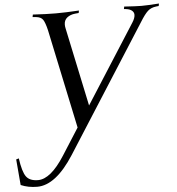

<svg xmlns="http://www.w3.org/2000/svg" viewBox="-116 -792 1058 1145"><g transform="rotate(-5 413.5 -219.5)"><path d="M762.7 -632.3 281.2 122.1Q171.9 293 60.5 293Q6.8 293 -37.6 273.9Q-46.4 164.6 -50.8 119.6L-34.7 114.7Q-23.4 195.8 -2.2 224.9Q19 253.9 68.8 253.9Q144.5 253.9 228.5 122.1L330.6 -38.1L205.1 -632.3Q194.3 -677.7 182.6 -695.3Q170.9 -712.9 141.1 -715.8L120.6 -717.8L123.5 -732.4Q204.6 -727.5 260.3 -727.5Q316.9 -727.5 399.4 -732.4L396.5 -717.8L375 -715.8Q346.2 -712.9 327.1 -697.8Q308.1 -682.6 308.1 -655.8Q308.1 -644.5 311 -632.3L410.2 -163.1L710 -632.3Q727.1 -658.7 727.1 -678.2Q727.1 -693.8 714.4 -703.9Q701.7 -713.9 680.7 -716.3L667.5 -717.8L670.4 -732.4Q744.1 -727.5 773.4 -727.5Q803.2 -727.5 878.4 -732.4L875.5 -717.8L861.3 -716.3Q829.6 -712.9 809.8 -694.8Q790 -676.8 762.7 -632.3Z"/></g></svg>

Font: Flanker
Style: Italic
Weight: 400
Italic angle: -12°
Designer: Flanker
Version: Version 2.027